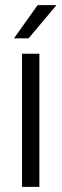

<svg xmlns="http://www.w3.org/2000/svg" viewBox="-20 -725 239 745"><path d="M65.4 -516.6H132.8V0H65.4ZM126 -705.1H199.2L90.8 -576.2H34.2Z"/></svg>

Font: Dinish Condensed
Style: Regular
Weight: 400
Width: 3
Designer: Bert Driehuis
Foundry: Playbeing
Version: Version 3.006; git-39231f3c-release